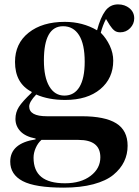

<svg xmlns="http://www.w3.org/2000/svg" viewBox="-20 -630 635 880"><path d="M272 230Q141.1 230 84 200Q26.9 169.9 26.9 110.8Q26.9 26.9 143.1 8.8V4.9Q96.7 -3.9 73.7 -28.1Q50.8 -52.2 50.8 -85Q50.8 -115.2 66.7 -140.1Q82.5 -165 125 -205.1V-209Q48.8 -248.5 48.8 -346.2Q48.8 -430.7 111.3 -480.2Q173.8 -529.8 276.9 -529.8Q358.9 -529.8 424.8 -491.2Q440.4 -549.8 462.4 -579.8Q484.4 -609.9 521 -609.9Q552.2 -609.9 573.7 -592Q595.2 -574.2 595.2 -545.9Q595.2 -520.5 576.7 -501.2Q558.1 -481.9 530.8 -481.9Q514.6 -481.9 504.4 -490Q494.1 -498 482.9 -515.1L465.8 -543Q450.7 -513.7 441.9 -480Q467.3 -454.6 483.2 -420.7Q499 -386.7 499 -352.1Q499 -271 439.7 -221.4Q380.4 -171.9 278.8 -171.9Q202.6 -171.9 146 -196.8Q113.8 -163.1 113.8 -142.1Q113.8 -97.2 194.8 -97.2H354Q460.9 -97.2 512.9 -64.7Q564.9 -32.2 564.9 38.1Q564.9 77.1 548.8 110.6Q532.7 144 499.5 171.4Q466.3 198.7 408 214.4Q349.6 230 272 230ZM274.9 -191.9Q320.3 -191.9 344.2 -231.4Q368.2 -271 368.2 -347.2Q368.2 -427.7 342.3 -468.8Q316.4 -509.8 269 -509.8Q181.2 -509.8 181.2 -353Q181.2 -275.9 206.1 -233.9Q231 -191.9 274.9 -191.9ZM439.9 90.8Q439.9 11.2 339.8 11.2H169.9Q153.3 25.9 143.6 48.3Q133.8 70.8 133.8 92.8Q133.8 151.9 169.4 180.9Q205.1 210 277.8 210Q350.6 210 395.3 176Q439.9 142.1 439.9 90.8Z"/></svg>

Font: Display Semibold
Style: Regular
Weight: 600
Designer: Latin by Veronika Burian and Jose Scaglione. Greek by Irene Vlachou. Cyrillic by Vera Evstafieva.
Foundry: TypeTogether
Version: Version 3.002